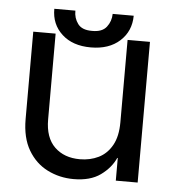

<svg xmlns="http://www.w3.org/2000/svg" viewBox="-47 -649 632 701"><g transform="rotate(5 268.5 -298.5)"><path d="M400.4 -213.9V-515.6H482.4V0H402.3V-83H400.4Q383.8 -45.9 346.4 -19Q309.1 7.8 248 7.8Q196.3 7.8 152.1 -14.4Q107.9 -36.6 81.3 -81.8Q54.7 -127 54.7 -195.3V-515.6H136.7V-201.2Q136.7 -134.3 171.9 -100.3Q207 -66.4 264.6 -66.4Q302.2 -66.4 333 -81.5Q363.8 -96.7 382.1 -129.4Q400.4 -162.1 400.4 -213.9ZM337.9 -605.5H415Q414.6 -548.8 375 -512.7Q335.4 -476.6 268.6 -476.6Q202.1 -476.6 162.8 -512.7Q123.5 -548.8 124 -605.5H201.2Q200.7 -578.1 216.1 -557.4Q231.4 -536.6 268.6 -537.1Q305.2 -536.6 321.3 -557.4Q337.4 -578.1 337.9 -605.5Z"/></g></svg>

Font: Inter Display V
Style: Regular
Weight: 400
Designer: Rasmus Andersson
Foundry: rsms
Version: Version 3.015;git-src